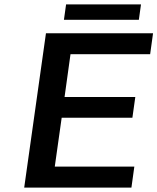

<svg xmlns="http://www.w3.org/2000/svg" viewBox="-20 -851 714 871"><path d="M661.1 -605H299.8L272.9 -411.1H593.8L580.6 -316.9H259.8L228.5 -95.2H589.4L576.2 0H89.8L188.5 -700.2H674.3ZM279.8 -831.1H619.6L609.9 -761.2H270Z"/></svg>

Font: Fivo Sans Med
Style: Regular
Weight: 450
Designer: Alexander Slobzheninov
Foundry: Alexander Slobzheninov
Version: 1.0